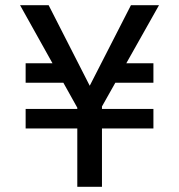

<svg xmlns="http://www.w3.org/2000/svg" viewBox="-20 -714 684 734"><path d="M291 -274.5 56.8 -694H166L347.5 -338.2H298.5L480.5 -694H587.8L351.5 -274.5ZM275.5 0V-329.2H369.8V0ZM228.5 -472.2 255.8 -397.8H78V-472.2ZM78 -223V-297.5H566.5V-223ZM393.8 -397.8 428.5 -472.2H566.5V-397.8Z"/></svg>

Font: Marine Company Thin
Style: Regular
Weight: 100
Designer: Rodrigo Fuenzalida
Foundry: fragTYPE
Version: Version 1.000